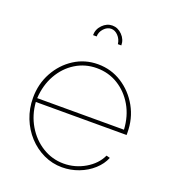

<svg xmlns="http://www.w3.org/2000/svg" viewBox="-135 -832 846 944"><g transform="rotate(20 288.0 -360.0)"><path d="M296 10Q245 10 199.5 -11.5Q154 -33 119.5 -70.5Q85 -108 65.5 -157.5Q46 -207 46 -263Q46 -336 79 -396Q112 -456 167.5 -491.5Q223 -527 291 -527Q360 -527 416.5 -491Q473 -455 507 -394.5Q541 -334 541 -259Q541 -256 541 -253.5Q541 -251 541 -248H66Q71 -181 103 -127Q135 -73 186 -41.5Q237 -10 297 -10Q357 -10 409 -40.5Q461 -71 483 -119L502 -114Q488 -79 456.5 -50.5Q425 -22 383 -6Q341 10 296 10ZM66 -268H520Q516 -338 485 -391.5Q454 -445 404 -476Q354 -507 292 -507Q231 -507 181 -476Q131 -445 100.5 -391Q70 -337 66 -268ZM292 -713Q271 -713 254 -694.5Q237 -676 237 -653H218Q218 -684 240.5 -707Q263 -730 292 -730Q321 -730 343.5 -707Q366 -684 366 -653H348Q345 -678 328.5 -695.5Q312 -713 292 -713Z"/></g></svg>

Font: Raleway Thin
Style: Regular
Weight: 100
Designer: Matt McInerney, Pablo Impallari, Rodrigo Fuenzalida
Foundry: Matt McInerney, Pablo Impallari, Rodrigo Fuenzalida
Version: Version 4.026